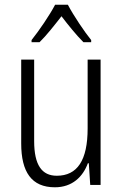

<svg xmlns="http://www.w3.org/2000/svg" viewBox="-20 -785 521 815"><path d="M268 -765H214C191 -721 146 -655 114 -615V-606H148C177 -634 212 -679 241 -716C270 -678 304 -636 334 -606H367V-615C340 -648 292 -719 268 -765ZM407 -532H352V-240C352 -104 308 -39 221 -39C158 -39 125 -84 125 -186V-532H70V-176C70 -55 114 10 213 10C287 10 332 -35 353 -92H357L363 0H407Z"/></svg>

Font: Noto Sans Myanmar Condensed Light
Style: Regular
Weight: 300
Width: 3
Designer: Monotype Design Team
Foundry: Monotype Imaging Inc.
Version: Version 2.107